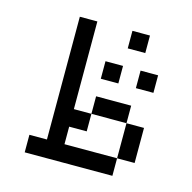

<svg xmlns="http://www.w3.org/2000/svg" viewBox="-81 -769 661 661"><g transform="rotate(15 250.0 -438.0)"><path d="M187.5 -375H250V-312.5H187.5V-250H375V-187.5H62.5V-250H125V-687.5H187.5ZM250 -437.5H375V-375H250ZM250 -562.5H312.5V-500H250ZM312.5 -687.5H375V-625H312.5ZM375 -375H437.5V-250H375ZM375 -562.5H437.5V-500H375Z"/></g></svg>

Font: 寒蝉点阵体 16px
Style: Regular
Weight: 400
Designer: Designed by Warren2060
Foundry: ChillType
Version: Version 1.000